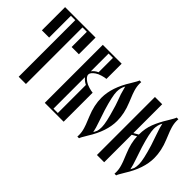

<svg xmlns="http://www.w3.org/2000/svg" viewBox="-60 -1336 1872 1872"><g transform="rotate(45 875.5 -400.0)"><path d="M210 0V-780H150V-480H50V-800H470V-570H370V-780H310V0Z M830 0H570V-800H830V-590Q811 -589 776 -579Q741 -569 718 -553Q674 -523 674 -495Q674 -467 718 -437Q741 -421 776 -411Q811 -401 830 -400ZM730 -407Q697 -422 670 -454V-20H730ZM670 -535Q693 -566 730 -582V-780H670Z M1194 -374Q1194 -231 1092 -70Q1053 -6 1050 8H1027Q1028 0 1028 -14Q1028 -35 1025 -54.5Q1022 -74 1015 -97.5Q1008 -121 1003 -133.5Q998 -146 986 -176Q974 -206 970 -216Q925 -324 925 -426Q925 -569 1027 -730Q1066 -794 1069 -808H1092Q1091 -800 1091 -786Q1091 -765 1094 -745.5Q1097 -726 1104 -702.5Q1111 -679 1116 -666.5Q1121 -654 1133 -624Q1145 -594 1149 -584Q1194 -476 1194 -374ZM1012 -667Q988 -625 988 -573Q988 -513 1034 -362Q1042 -334 1070 -254.5Q1098 -175 1106 -132Q1116 -152 1124 -168Q1131 -189 1131 -227Q1131 -287 1085 -438Q1078 -466 1059 -518Q1040 -570 1035 -584Q1026 -611 1012 -667Z M1389 0H1289V-800H1389V-402L1437 -430Q1437 -515 1464.5 -585Q1492 -655 1539 -730Q1578 -794 1581 -808H1604Q1603 -800 1603 -786Q1603 -765 1606 -745.5Q1609 -726 1616 -702.5Q1623 -679 1628 -666.5Q1633 -654 1645 -624Q1657 -594 1661 -584Q1706 -476 1706 -374Q1706 -231 1604 -70Q1565 -6 1562 8H1539Q1540 0 1540 -14Q1540 -35 1537 -54.5Q1534 -74 1527 -97.5Q1520 -121 1515 -133.5Q1510 -146 1498 -176Q1486 -206 1482 -216Q1441 -314 1437 -406L1389 -379ZM1524 -667Q1500 -625 1500 -573Q1500 -513 1546 -362Q1554 -334 1582 -254.5Q1610 -175 1618 -132Q1629 -152 1636 -168Q1643 -189 1643 -227Q1643 -287 1597 -438Q1589 -466 1560.5 -545.5Q1532 -625 1524 -667Z"/></g></svg>

Font: Oglavie Unicode
Style: Normal
Weight: 400
Version: Version 1.1